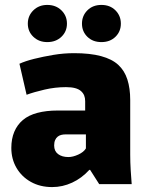

<svg xmlns="http://www.w3.org/2000/svg" viewBox="-20 -748 602 780"><path d="M192 12Q143 12 105.5 -9Q68 -30 47 -66Q26 -102 26 -147Q26 -184 38 -212.5Q50 -241 73 -260.5Q96 -280 132 -289.5Q168 -299 214 -299H326V-337Q326 -350 322 -360Q318 -370 309 -378Q300 -386 285 -390Q270 -394 248 -394Q204 -394 161 -384Q118 -374 88 -363L59 -489Q83 -500 119 -509Q155 -518 197 -525Q239 -532 281 -532Q346 -532 390.5 -520Q435 -508 460.5 -484.5Q486 -461 497.5 -425Q509 -389 509 -342V-120Q509 -89 511 -56Q513 -23 515 0H383L346 -58H343Q312 -24 273 -6Q234 12 192 12ZM258 -110Q276 -110 298 -120Q320 -130 329 -145V-202H246Q237 -202 229 -200Q221 -198 214.5 -193Q208 -188 204 -179Q200 -170 200 -157Q200 -134 216 -122Q232 -110 258 -110ZM172 -577Q138 -577 115.5 -598.5Q93 -620 93 -652Q93 -684 115.5 -706Q138 -728 172 -728Q207 -728 229.5 -706Q252 -684 252 -652Q252 -620 229.5 -598.5Q207 -577 172 -577ZM392 -577Q357 -577 335 -598.5Q313 -620 313 -652Q313 -684 335 -706Q357 -728 392 -728Q427 -728 449 -706Q471 -684 471 -652Q471 -620 449 -598.5Q427 -577 392 -577Z"/></svg>

Font: Murecho Thin ExtraBold
Style: Regular
Weight: 800
Version: Version 1.010